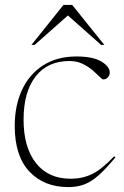

<svg xmlns="http://www.w3.org/2000/svg" viewBox="-20 -752 507 782"><path d="M291.5 -522Q358.5 -522 392.8 -501.5Q427 -481 427 -456.5Q427 -445.5 419.5 -437Q412 -428.5 401 -428.5Q396 -428.5 385 -439.8Q374 -451 356.8 -466Q339.5 -481 316 -492.2Q292.5 -503.5 263 -503.5Q174 -503.5 125 -440.5Q76 -377.5 76 -264.5Q76 -152.5 126.2 -88.2Q176.5 -24 268 -24Q315.5 -24 354.8 -43Q394 -62 445 -115.5L450 -111Q412 -65 382.2 -38.5Q352.5 -12 323.5 -1Q294.5 10 258.5 10Q159 10 99.5 -53.5Q40 -117 40 -239Q40 -322.5 69.8 -386.2Q99.5 -450 156 -486Q212.5 -522 291.5 -522ZM108 -569 238.5 -732H274L405 -569H392L256.5 -689L121 -569Z"/></svg>

Font: Newsreader Display ExtraLight
Style: Regular
Weight: 275
Designer: Hugues Gentile
Foundry: Production Type
Version: Version 1.002